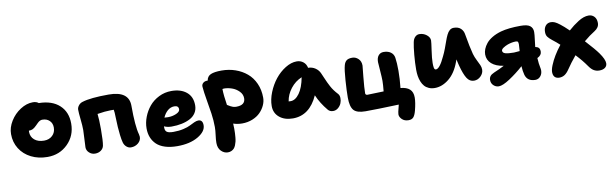

<svg xmlns="http://www.w3.org/2000/svg" viewBox="-49 -1118 5936 1854"><g transform="rotate(-10 2919.0 -191.0)"><path d="M347.2 -46.9Q258.3 -46.9 187.5 -82.5Q116.7 -118.2 76.9 -181.6Q37.1 -245.1 37.1 -325.2Q37.1 -389.2 75.4 -451.4Q113.8 -513.7 174.6 -552.7Q235.4 -591.8 296.9 -591.8Q332.5 -591.8 353 -574.2Q482.4 -572.3 554.7 -505.6Q627 -439 627 -325.2Q627 -206.5 546.6 -126.7Q466.3 -46.9 347.2 -46.9ZM211.9 -317.9Q211.9 -268.1 247.1 -238Q282.2 -208 341.8 -208Q391.6 -208 423.3 -238.3Q455.1 -268.6 455.1 -316.9Q455.1 -358.9 428.2 -384.5Q401.4 -410.2 358.9 -410.2Q354.5 -410.2 350.3 -409.7Q346.2 -409.2 342 -407.5Q337.9 -405.8 335 -404.8Q332 -403.8 327.4 -400.4Q322.8 -397 320.8 -395.8Q318.8 -394.5 313.5 -389.4Q308.1 -384.3 306.4 -382.6Q304.7 -380.9 298.3 -374.5Q292 -368.2 290 -366.2Q268.6 -344.7 252.4 -336.4Q236.3 -328.1 212.9 -328.1Q211.9 -324.2 211.9 -317.9Z M1156.2 2Q1132.8 2 1112.8 -15.1Q1092.8 -32.2 1085.4 -59.1Q1077.6 -86.9 1072 -133.1Q1066.4 -179.2 1064.5 -213.4Q1062.5 -247.6 1060.8 -297.6Q1059.1 -347.7 1058.6 -354Q1056.6 -375.5 1054.7 -384.8H1021.5Q971.7 -384.8 893.6 -372.1Q900.4 -317.4 900.4 -223.1Q900.4 -106 891.6 -61Q886.2 -33.7 862.3 -16.4Q838.4 1 804.7 1Q771.5 1 747.1 -21.7Q722.7 -44.4 722.7 -75.2Q722.7 -95.7 726.6 -156.2Q730.5 -216.8 730.5 -243.2Q730.5 -286.1 723.4 -350.1Q716.3 -414.1 716.3 -444.8Q716.3 -465.3 731.9 -485.4Q747.6 -505.4 771.5 -512.2Q853 -538.1 1031.2 -538.1Q1229.5 -538.1 1229.5 -393.1Q1229.5 -191.9 1253.4 -108.9Q1257.3 -93.3 1257.3 -84Q1257.3 -47.9 1227.3 -22.9Q1197.3 2 1156.2 2Z M1599.1 67.9Q1531.7 67.9 1480.5 51.8Q1429.2 35.6 1397.9 5.9Q1366.7 -23.9 1351.1 -63.5Q1335.4 -103 1335.4 -151.9Q1335.4 -207.5 1356.7 -263.2Q1377.9 -318.8 1415.5 -364.3Q1453.1 -409.7 1510.3 -438.2Q1567.4 -466.8 1633.3 -466.8Q1725.6 -466.8 1781 -421.1Q1836.4 -375.5 1836.4 -291Q1836.4 -249 1815.9 -217Q1795.4 -185.1 1759 -166Q1722.7 -147 1677 -137.5Q1631.3 -127.9 1577.1 -127.9Q1537.1 -127.9 1504.4 -143.1V-128.9Q1504.4 -99.1 1522.5 -86.7Q1540.5 -74.2 1586.4 -74.2Q1640.1 -74.2 1684.8 -84.7Q1729.5 -95.2 1752.7 -107.7Q1775.9 -120.1 1799.6 -130.6Q1823.2 -141.1 1840.3 -141.1Q1883.3 -141.1 1883.3 -86.9Q1883.3 -26.4 1803.5 20.8Q1723.6 67.9 1599.1 67.9ZM1636.2 -315.9Q1600.1 -315.9 1570.8 -291.3Q1541.5 -266.6 1523.4 -225.1Q1543 -223.1 1558.1 -223.1Q1602.1 -223.1 1639.6 -239.5Q1677.2 -255.9 1677.2 -279.8Q1677.2 -315.9 1636.2 -315.9Z M2069.3 211.9Q2033.2 211.9 2004.2 183.1Q1975.1 154.3 1975.1 102.1Q1975.1 70.8 1981.2 26.6Q1987.3 -17.6 1987.3 -50.8Q1987.3 -116.2 1977.3 -185.3Q1967.3 -254.4 1954.3 -327.4Q1941.4 -400.4 1937 -455.1Q1935.5 -476.6 1951.2 -490.7Q1966.8 -504.9 1992.2 -504.9H1997.1Q2003.4 -545.9 2038.8 -561.5Q2074.2 -577.1 2145 -577.1Q2216.3 -577.1 2279.5 -555.2Q2342.8 -533.2 2391.4 -492.4Q2439.9 -451.7 2468 -388.9Q2496.1 -326.2 2496.1 -249Q2496.1 -211.9 2479.2 -175Q2462.4 -138.2 2432.4 -107.7Q2402.3 -77.1 2355.5 -58.1Q2308.6 -39.1 2253.9 -39.1Q2208.5 -39.1 2167 -53.2Q2168.9 -21 2168.9 -2.9Q2168.9 21.5 2168.2 40Q2167.5 58.6 2165.3 82.3Q2163.1 106 2158.9 123Q2154.8 140.1 2147.5 158Q2140.1 175.8 2129.9 186.8Q2119.6 197.8 2104.2 204.8Q2088.9 211.9 2069.3 211.9ZM2138.2 -401.9Q2132.8 -401.9 2123 -399.9Q2124 -336.9 2139.2 -241.2Q2175.3 -218.3 2193.4 -212.9Q2209.5 -208 2225.1 -208Q2314 -208 2314 -275.9Q2314 -314.9 2284.4 -344.7Q2254.9 -374.5 2215.6 -388.2Q2176.3 -401.9 2138.2 -401.9Z M2745.1 -2Q2664.1 -2 2613.5 -43.9Q2563 -85.9 2563 -154.8Q2563 -218.8 2590.8 -288.1Q2618.7 -357.4 2662.1 -412.1Q2705.6 -466.8 2762.9 -502.4Q2820.3 -538.1 2875 -538.1Q2911.6 -538.1 2938.7 -516.6Q2965.8 -495.1 2973.1 -458Q3013.2 -457.5 3043.7 -436.5Q3074.2 -415.5 3087.9 -383.8Q3096.2 -365.2 3109.1 -335.2Q3122.1 -305.2 3130.1 -287.8Q3138.2 -270.5 3150.6 -247.1Q3163.1 -223.6 3178.7 -202.4Q3194.3 -181.2 3214.8 -159.2Q3229 -144 3230 -117.4Q3231 -90.8 3220.9 -66.2Q3210.9 -41.5 3189.2 -23.2Q3167.5 -4.9 3140.1 -4.9Q3107.4 -4.9 3088.9 -27.8Q3026.9 -102.1 2991.2 -185.1Q2909.2 -2 2745.1 -2ZM2752 -169.9Q2798.3 -169.9 2837.9 -224.4Q2877.4 -278.8 2896 -378.9Q2831.1 -352.1 2786.6 -294.9Q2742.2 -237.8 2731.9 -170.9Q2738.8 -169.9 2752 -169.9Z M3841.8 209Q3802.2 209 3778.1 185.8Q3753.9 162.6 3753.9 136.2Q3753.9 126 3757.3 110.8Q3760.7 95.7 3766.1 75.4Q3771.5 55.2 3773.9 43.9Q3549.8 51.8 3446.8 51.8Q3362.8 51.8 3331.8 16.4Q3300.8 -19 3300.8 -107.9Q3300.8 -173.8 3307.9 -276.6Q3314.9 -379.4 3326.7 -420.9Q3334.5 -450.7 3353 -465.3Q3371.6 -480 3409.7 -480Q3442.4 -480 3468.5 -455.3Q3494.6 -430.7 3494.6 -388.2Q3494.6 -386.7 3483.6 -278.8Q3472.7 -170.9 3472.7 -119.1Q3472.7 -111.3 3478.3 -106.7Q3483.9 -102.1 3491.7 -102.1Q3514.2 -102.1 3651.9 -106.9Q3658.7 -174.3 3658.7 -209Q3658.7 -240.7 3653.1 -315.2Q3647.5 -389.6 3647.5 -395Q3647.5 -436.5 3666.5 -459.2Q3685.5 -481.9 3716.8 -481.9Q3760.3 -481.9 3787.4 -461.9Q3814.5 -441.9 3819.8 -407.2Q3827.6 -355 3827.6 -278.8Q3827.6 -199.7 3817.9 -110.8Q3877.4 -105.5 3907.5 -78.1Q3937.5 -50.8 3937.5 2.9Q3937.5 50.8 3917.5 128.9Q3906.2 171.9 3889.9 190.4Q3873.5 209 3841.8 209Z M4145.5 -53.2Q4112.8 -53.2 4087.2 -64.5Q4061.5 -75.7 4044.9 -94.7Q4028.3 -113.8 4017.6 -140.4Q4006.8 -167 4002.2 -196.3Q3997.6 -225.6 3997.6 -258.8Q3997.6 -324.2 4004.6 -402.8Q4011.7 -481.4 4020.5 -522Q4026.4 -555.2 4044.7 -573.5Q4063 -591.8 4086.4 -591.8Q4126.5 -591.8 4157.5 -567.4Q4188.5 -543 4188.5 -512.2Q4188.5 -494.6 4177 -416.7Q4165.5 -338.9 4165.5 -294.9Q4165.5 -279.8 4166 -271.2Q4166.5 -262.7 4168.2 -251Q4169.9 -239.3 4174.6 -233.6Q4179.2 -228 4186.5 -228Q4223.6 -228 4275.4 -340.8Q4291 -371.6 4306.4 -412.6Q4321.8 -453.6 4331.8 -482.7Q4341.8 -511.7 4354.7 -538.8Q4367.7 -565.9 4384.8 -580.1Q4401.9 -594.2 4424.3 -594.2Q4468.8 -594.2 4493.7 -570.6Q4518.6 -546.9 4523.4 -508.8Q4544.9 -383.3 4563.5 -314Q4573.2 -280.3 4589.6 -248.3Q4606 -216.3 4615.7 -194.3Q4625.5 -172.4 4625.5 -149.9Q4625.5 -113.8 4596.9 -85.4Q4568.4 -57.1 4530.8 -57.1Q4487.8 -57.1 4461.7 -98.1Q4435.5 -139.2 4412.6 -226.1Q4410.2 -236.3 4405 -257.3Q4399.9 -278.3 4397.5 -289.1Q4396 -285.6 4393.6 -277.8Q4391.1 -270 4389.6 -266.1Q4351.1 -160.6 4284.2 -106.9Q4217.3 -53.2 4145.5 -53.2Z M4756.8 38.1Q4728 38.1 4705.6 17.3Q4683.1 -3.4 4683.1 -36.1Q4683.1 -57.1 4694.6 -73Q4706.1 -88.9 4734.9 -101.1Q4793.9 -125.5 4836.9 -148.9Q4761.2 -160.2 4720.2 -196.5Q4679.2 -232.9 4679.2 -288.1Q4679.2 -313.5 4689.5 -339.8Q4699.7 -366.2 4721.2 -393.1Q4742.7 -419.9 4780.8 -442.9Q4818.8 -465.8 4869.1 -480Q4944.8 -501 5064 -501Q5130.9 -501 5157 -479.5Q5183.1 -458 5183.1 -419.9Q5183.1 -394.5 5176.3 -345.2Q5169.4 -295.9 5168 -274.9Q5189.9 -271.5 5201.4 -259.5Q5212.9 -247.6 5212.9 -222.2Q5212.9 -186.5 5169.9 -166Q5173.3 -106 5181.2 -73.2Q5185.1 -55.7 5185.1 -43Q5185.1 -8.8 5165 14.6Q5145 38.1 5115.2 38.1Q5038.1 38.1 5018.1 -27.8Q5007.8 -66.4 5004.9 -115.2Q4937 -54.7 4866.2 -8.3Q4795.4 38.1 4756.8 38.1ZM4846.2 -294.9Q4846.2 -273.4 4873.8 -265.6Q4901.4 -257.8 4957 -257.8Q4965.8 -257.8 5013.2 -262.2Q5017.1 -310.1 5017.1 -326.2Q5017.1 -346.2 5012.2 -353Q5007.3 -359.9 4992.2 -359.9Q4955.1 -359.9 4912.1 -345.2Q4885.7 -335.4 4866 -321.8Q4846.2 -308.1 4846.2 -294.9Z M5347.2 57.1Q5320.3 57.1 5304.4 43Q5288.6 28.8 5286.4 -0.2Q5284.2 -29.3 5302.2 -73.2Q5337.9 -161.6 5411.1 -253.9Q5379.9 -282.7 5340.8 -313Q5311 -336.4 5298.6 -354Q5286.1 -371.6 5286.1 -400.9Q5286.1 -438 5305.2 -461.4Q5324.2 -484.9 5356.9 -484.9Q5377.4 -484.9 5396.5 -476.3Q5415.5 -467.8 5443.8 -445.8Q5476.1 -421.4 5524.9 -374Q5573.7 -418 5625 -450.2Q5679.7 -484.9 5727.1 -484.9Q5760.3 -484.9 5782.2 -462.2Q5804.2 -439.5 5804.2 -398.9Q5804.2 -354 5757.8 -325.2Q5708.5 -295.4 5649.9 -246.1Q5737.3 -150.9 5769 -106Q5815.9 -39.6 5815.9 -2Q5815.9 25.4 5795.4 40.8Q5774.9 56.2 5740.2 56.2Q5710 56.2 5686 42.5Q5662.1 28.8 5638.2 -5.9Q5597.7 -64.9 5537.1 -128.9Q5481 -61 5445.8 -7.8Q5422.4 27.3 5398.9 42.2Q5375.5 57.1 5347.2 57.1Z"/></g></svg>

Font: Shantell Sans Bouncy
Style: Regular
Weight: 800
Designer: Stephen Nixon, Anya Danilova, Shantell Martin
Foundry: Arrow Type
Version: Version 1.006;[9816181b4]